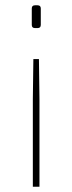

<svg xmlns="http://www.w3.org/2000/svg" viewBox="-20 -500 273 725"><path d="M127 -277 129 -126V205H104V-126L106 -277ZM122 -480Q128 -480 131 -477Q134 -474 134 -468V-406Q134 -400 131 -397Q128 -394 122 -394H112Q106 -394 103 -397Q100 -400 100 -406V-468Q100 -474 103 -477Q106 -480 112 -480Z"/></svg>

Font: Exo 2 Thin
Style: Regular
Weight: 250
Designer: Natanael Gama
Foundry: Natanael Gama
Version: Version 2.010